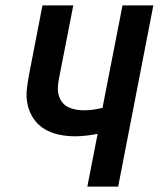

<svg xmlns="http://www.w3.org/2000/svg" viewBox="-20 -690 590 710"><path d="M303 0 341 -195Q320 -191 299 -188.5Q278 -186 258 -186Q227 -186 198.5 -192Q170 -198 146 -212Q122 -226 106 -248.5Q90 -271 83 -299Q76 -327 79 -357Q82 -387 88 -417L137 -670H251L198 -399Q195 -383 194 -367.5Q193 -352 197 -338Q201 -324 209.5 -312.5Q218 -301 231 -294.5Q244 -288 259 -285Q274 -282 290 -282Q307 -282 324.5 -284.5Q342 -287 359 -291L433 -670H547L417 0Z"/></svg>

Font: Lode Term
Style: Bold Italic
Weight: 700
Italic angle: -11°
Monospace: yes
Designer: Belleve Invis
Foundry: Belleve Invis
Version: Version 29.2.0